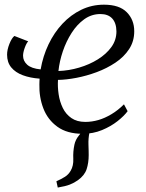

<svg xmlns="http://www.w3.org/2000/svg" viewBox="-20 -576 640 841"><path d="M233 245.5 227 218Q249.5 208 264.8 198.2Q280 188.5 289.5 172Q302.5 150 301 119Q299.5 88 306 57.5Q310.5 36.5 324.5 19Q338.5 1.5 346.5 -9.5L396 -41Q377 -19 371.8 5.2Q366.5 29.5 367.5 58.5Q368 70 368.2 81.2Q368.5 92.5 368.5 103Q368.5 137 359.5 164.8Q350.5 192.5 321 213.5Q305 225 285.8 232.5Q266.5 240 233 245.5ZM103.5 -395Q95.5 -386.5 88.2 -366.2Q81 -346 81 -332Q81 -309 99.2 -292.5Q117.5 -276 158 -272Q168 -330 192.5 -381.5Q217 -433 253.5 -472Q290 -511 336 -533.2Q382 -555.5 435.5 -555.5Q502.5 -555.5 535.2 -522.5Q568 -489.5 568 -439Q568 -395 545.5 -360.8Q523 -326.5 485.5 -301.5Q448 -276.5 403.5 -260Q359 -243.5 314.5 -235Q270 -226.5 234 -226Q232 -195.5 236.8 -163.2Q241.5 -131 255 -103.2Q268.5 -75.5 292.8 -58.8Q317 -42 354 -42Q382 -42 410.8 -50.2Q439.5 -58.5 468.2 -75.8Q497 -93 523 -119L539 -89Q524 -68.5 495 -45.5Q466 -22.5 426.8 -6.2Q387.5 10 342 10Q274 10 231.5 -20.8Q189 -51.5 170 -101Q151 -150.5 152.5 -206.5Q152.5 -212.5 152.8 -219Q153 -225.5 153.5 -231.5Q112 -234.5 79.8 -246.5Q47.5 -258.5 29.2 -280.8Q11 -303 11 -336.5Q11 -358 21.2 -383.8Q31.5 -409.5 43 -418.5ZM420 -514.5Q381 -514.5 349.2 -491.8Q317.5 -469 293.8 -432Q270 -395 255.2 -351.2Q240.5 -307.5 236 -265Q281.5 -266.5 326.5 -279.8Q371.5 -293 408.5 -316Q445.5 -339 467.8 -369.8Q490 -400.5 490 -438.5Q489.5 -475.5 471.5 -495Q453.5 -514.5 420 -514.5Z"/></svg>

Font: Merriweather 48pt Light
Style: Italic
Weight: 300
Italic angle: -7.8°
Version: Version 2.101